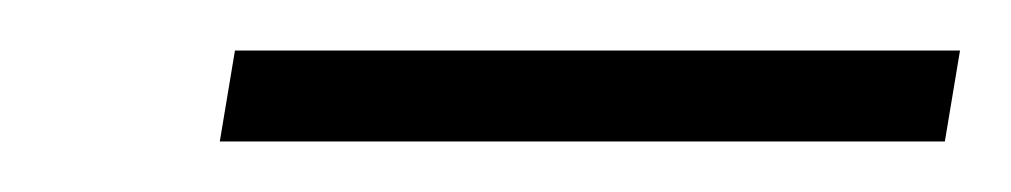

<svg xmlns="http://www.w3.org/2000/svg" viewBox="-20 -328 400 76"><path d="M67 -272 73 -308H360L354 -272Z"/></svg>

Font: Exo Thin ExtraLight
Style: Italic
Weight: 250
Italic angle: -9°
Version: Version 2.000